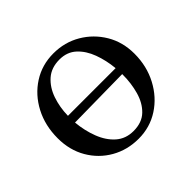

<svg xmlns="http://www.w3.org/2000/svg" viewBox="-131 -673 846 846"><g transform="rotate(-45 292.5 -250.0)"><path d="M292 16Q222 16 165 -16.5Q108 -49 74.5 -106.5Q41 -164 41 -238Q41 -317 74 -380Q107 -443 164 -479.5Q221 -516 292 -516Q362 -516 419 -482.5Q476 -449 510 -392Q544 -335 544 -262Q544 -185 510.5 -121.5Q477 -58 420 -21Q363 16 292 16ZM292 -478Q241 -478 208.5 -449.5Q176 -421 160 -375Q144 -329 143 -276H440Q435 -329 418 -375Q401 -421 370 -449.5Q339 -478 292 -478ZM300 -24Q353 -24 384 -54Q415 -84 428.5 -132Q442 -180 442 -233Q442 -233 442 -233.5Q442 -234 442 -237L144 -233Q149 -178 167.5 -130Q186 -82 219 -53Q252 -24 300 -24Z"/></g></svg>

Font: Lora
Style: Regular
Weight: 400
Designer: Olga Karpushina, Alexei Vanyashin (Cyrillic)
Foundry: Cyreal
Version: Version 3.005; ttfautohint (v1.8.4.7-5d5b)